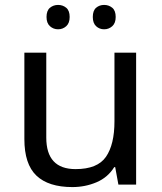

<svg xmlns="http://www.w3.org/2000/svg" viewBox="-20 -843 658 780"><path d="M533 -629V-93H461L448 -164H444Q418 -122 372 -102.5Q326 -83 274 -83Q177 -83 128 -129.5Q79 -176 79 -278V-629H168V-284Q168 -156 287 -156Q376 -156 410.5 -206Q445 -256 445 -350V-629ZM169 -774Q169 -800 183 -811.5Q197 -823 216 -823Q235 -823 249 -811.5Q263 -800 263 -774Q263 -749 249 -736.5Q235 -724 216 -724Q197 -724 183 -736.5Q169 -749 169 -774ZM357 -774Q357 -800 370.5 -811.5Q384 -823 403 -823Q422 -823 436 -811.5Q450 -800 450 -774Q450 -749 436 -736.5Q422 -724 403 -724Q384 -724 370.5 -736.5Q357 -749 357 -774Z"/></svg>

Font: Noto Sans Kannada UI
Style: Regular
Weight: 400
Designer: Jelle Bosma - Monotype Design Team
Foundry: Monotype Imaging Inc.
Version: Version 2.005; ttfautohint (v1.8.4.7-5d5b)